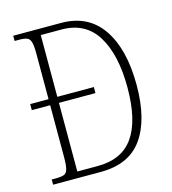

<svg xmlns="http://www.w3.org/2000/svg" viewBox="-107 -802 795 889"><g transform="rotate(-15 290.5 -357.0)"><path d="M38 0V-25H59Q84 -25 97 -30Q110 -35 115 -53.5Q120 -72 120 -110V-359H32V-388H120V-607Q120 -644 115 -661.5Q110 -679 97 -684Q84 -689 60 -689H38V-714H267Q397 -714 464 -616Q531 -518 531 -346Q531 -181 467 -90.5Q403 0 267 0ZM260 -30Q376 -30 431.5 -109Q487 -188 487 -346Q487 -503 431.5 -593.5Q376 -684 261 -684H162V-388H337V-359H162V-30Z"/></g></svg>

Font: Noto Serif Bengali Condensed ExtraLight
Style: Regular
Weight: 200
Width: 3
Designer: Juan Bruce, Universal Thirst, Indian Type Foundry and the Monotype Design Team.
Foundry: Monotype Imaging Inc.
Version: Version 2.003; ttfautohint (v1.8.4.7-5d5b)